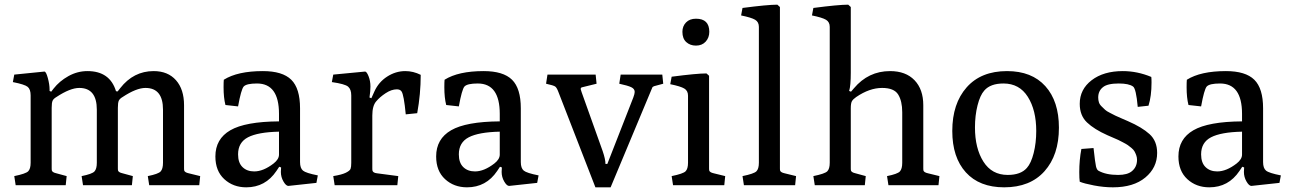

<svg xmlns="http://www.w3.org/2000/svg" viewBox="-20 -792 5529 821"><path d="M47 0 41 -39Q90 -49 100.5 -59.5Q111 -70 111 -96V-384Q111 -410 98.5 -420.5Q86 -431 35 -441L41 -473L170 -486Q177 -486 184.5 -458.5Q192 -431 192 -409V-403L199 -400L209 -413Q234 -445 272.5 -466.5Q311 -488 354 -488Q450 -488 476 -402L483 -401L494 -415Q551 -488 637 -488Q698 -488 732.5 -449Q767 -410 767 -342V-72Q767 -65 768 -62Q769 -59 773.5 -56Q778 -53 787 -51L836 -39L832 0H618L612 -39Q657 -48 667 -59Q677 -70 677 -96V-323Q677 -416 602 -416Q563 -416 504 -377Q492 -370 488 -361.5Q484 -353 484 -331V-72Q484 -65 485 -62Q486 -59 490.5 -56Q495 -53 504 -51L548 -39L544 0H335L329 -39Q374 -48 384 -59Q394 -70 394 -96V-323Q394 -416 319 -416Q280 -416 221 -377Q209 -370 205 -361.5Q201 -353 201 -331V-72Q201 -65 202 -62Q203 -59 207.5 -56Q212 -53 221 -51L265 -39L261 0Z M901 -123Q901 -198 965 -235Q1029 -272 1173 -273V-305Q1173 -435 1079 -435Q1034 -435 1022 -422Q1011 -409 998 -337L944 -343Q936 -374 936 -419Q936 -441 937 -451Q996 -488 1104 -488Q1188 -488 1225.5 -451Q1263 -414 1263 -329V-99Q1263 -73 1275.5 -62.5Q1288 -52 1339 -42L1333 -10L1213 3Q1203 3 1192 -16Q1181 -35 1181 -57Q1181 -68 1182 -76L1174 -79L1162 -61Q1115 9 1033 9Q977 9 939 -26Q901 -61 901 -123ZM998 -132Q998 -96 1017 -77.5Q1036 -59 1067 -59Q1106 -59 1150 -93Q1173 -111 1173 -131V-229Q1083 -227 1040.5 -205Q998 -183 998 -132Z M1411 0 1405 -39Q1442 -45 1459 -53.5Q1476 -62 1479 -70Q1482 -78 1482 -96V-384Q1482 -410 1468.5 -421.5Q1455 -433 1399 -441L1405 -473L1541 -486Q1548 -486 1556 -466Q1564 -446 1564 -422Q1564 -403 1560 -375L1568 -372L1581 -401Q1599 -441 1635.5 -464.5Q1672 -488 1713 -488Q1747 -488 1779 -472Q1779 -390 1764 -308L1715 -303Q1707 -387 1697 -401Q1691 -410 1677 -410Q1654 -410 1629 -393.5Q1604 -377 1589 -359Q1572 -340 1572 -298V-72Q1572 -65 1573 -61.5Q1574 -58 1578.5 -55Q1583 -52 1592 -51L1683 -39L1679 0Z M1845 -123Q1845 -198 1909 -235Q1973 -272 2117 -273V-305Q2117 -435 2023 -435Q1978 -435 1966 -422Q1955 -409 1942 -337L1888 -343Q1880 -374 1880 -419Q1880 -441 1881 -451Q1940 -488 2048 -488Q2132 -488 2169.5 -451Q2207 -414 2207 -329V-99Q2207 -73 2219.5 -62.5Q2232 -52 2283 -42L2277 -10L2157 3Q2147 3 2136 -16Q2125 -35 2125 -57Q2125 -68 2126 -76L2118 -79L2106 -61Q2059 9 1977 9Q1921 9 1883 -26Q1845 -61 1845 -123ZM1942 -132Q1942 -96 1961 -77.5Q1980 -59 2011 -59Q2050 -59 2094 -93Q2117 -111 2117 -131V-229Q2027 -227 1984.5 -205Q1942 -183 1942 -132Z M2526 9 2368 -398Q2361 -417 2354 -422Q2347 -427 2315 -434L2321 -473H2527L2531 -434L2470 -419Q2463 -418 2463 -411Q2463 -410 2467 -398L2557 -146Q2569 -111 2569 -91H2577L2688 -375Q2694 -391 2694 -399Q2694 -412 2679.5 -419Q2665 -426 2628 -434L2634 -473H2812L2816 -434Q2784 -426 2777 -423.5Q2770 -421 2769 -417L2591 9Z M2858 0 2852 -39Q2901 -49 2911.5 -59.5Q2922 -70 2922 -96V-383Q2922 -404 2906 -413.5Q2890 -423 2846 -432L2852 -464Q2959 -478 3001 -478L3012 -468V-72Q3012 -65 3013 -62Q3014 -59 3018.5 -56Q3023 -53 3032 -51L3081 -39L3077 0ZM2956 -597Q2931 -597 2914.5 -612Q2898 -627 2898 -656Q2898 -680 2913.5 -696Q2929 -712 2956 -712Q3013 -712 3013 -656Q3013 -631 2997.5 -614Q2982 -597 2956 -597Z M3161 0 3155 -39Q3204 -49 3214.5 -59.5Q3225 -70 3225 -96V-677Q3225 -698 3209 -707.5Q3193 -717 3149 -726L3155 -758Q3262 -772 3304 -772L3315 -762V-72Q3315 -65 3316 -62Q3317 -59 3321.5 -56Q3326 -53 3335 -51L3384 -39L3380 0Z M3464 0 3458 -39Q3507 -49 3517.5 -59.5Q3528 -70 3528 -96V-677Q3528 -698 3512 -707.5Q3496 -717 3452 -726L3458 -758Q3565 -772 3607 -772L3618 -762V-481Q3618 -426 3611 -403L3619 -400L3631 -414Q3693 -488 3786 -488Q3853 -488 3890.5 -449Q3928 -410 3928 -342V-72Q3928 -65 3929 -62Q3930 -59 3934.5 -56Q3939 -53 3948 -51L3997 -39L3993 0H3779L3773 -39Q3818 -48 3828 -59Q3838 -70 3838 -96V-312Q3838 -360 3820.5 -388Q3803 -416 3752 -416Q3698 -416 3641 -377Q3628 -368 3623 -359.5Q3618 -351 3618 -329V-72Q3618 -65 3619 -62Q3620 -59 3624.5 -56Q3629 -53 3638 -51L3682 -39L3678 0Z M4052 -232Q4052 -349 4113.5 -418.5Q4175 -488 4286 -488Q4392 -488 4450 -423.5Q4508 -359 4508 -246Q4508 -129 4446.5 -60Q4385 9 4274 9Q4168 9 4110 -55Q4052 -119 4052 -232ZM4289 -44Q4345 -44 4371 -74Q4389 -94 4400 -137.5Q4411 -181 4411 -232Q4411 -321 4375 -378Q4339 -435 4271 -435Q4215 -435 4189 -405Q4171 -385 4160 -341.5Q4149 -298 4149 -247Q4149 -158 4185 -101Q4221 -44 4289 -44Z M4597 -15Q4595 -28 4595 -56Q4595 -108 4604 -155L4656 -159Q4663 -95 4666.5 -80.5Q4670 -66 4677 -62Q4709 -44 4761 -44Q4801 -44 4820 -60Q4842 -78 4842 -109Q4842 -119 4838.5 -128.5Q4835 -138 4831 -145Q4827 -152 4818 -159.5Q4809 -167 4802.5 -171.5Q4796 -176 4782.5 -183Q4769 -190 4762 -193.5Q4755 -197 4738 -204Q4721 -211 4715 -214Q4659 -239 4628 -268.5Q4597 -298 4597 -348Q4597 -410 4648 -449Q4699 -488 4781 -488Q4843 -488 4903 -463Q4904 -455 4904 -439Q4904 -381 4891 -340L4845 -335Q4838 -413 4825 -422Q4807 -435 4764 -435Q4715 -435 4696 -419Q4676 -403 4676 -375Q4676 -364 4679 -354.5Q4682 -345 4691 -336.5Q4700 -328 4705.5 -322.5Q4711 -317 4727 -309Q4743 -301 4749.5 -297.5Q4756 -294 4776.5 -285.5Q4797 -277 4803 -274Q4863 -248 4895.5 -218.5Q4928 -189 4928 -138Q4928 -75 4877.5 -33Q4827 9 4739 9Q4700 9 4658 1Q4616 -7 4597 -15Z M5019 -123Q5019 -198 5083 -235Q5147 -272 5291 -273V-305Q5291 -435 5197 -435Q5152 -435 5140 -422Q5129 -409 5116 -337L5062 -343Q5054 -374 5054 -419Q5054 -441 5055 -451Q5114 -488 5222 -488Q5306 -488 5343.5 -451Q5381 -414 5381 -329V-99Q5381 -73 5393.5 -62.5Q5406 -52 5457 -42L5451 -10L5331 3Q5321 3 5310 -16Q5299 -35 5299 -57Q5299 -68 5300 -76L5292 -79L5280 -61Q5233 9 5151 9Q5095 9 5057 -26Q5019 -61 5019 -123ZM5116 -132Q5116 -96 5135 -77.5Q5154 -59 5185 -59Q5224 -59 5268 -93Q5291 -111 5291 -131V-229Q5201 -227 5158.5 -205Q5116 -183 5116 -132Z"/></svg>

Font: Poly
Style: Regular
Weight: 400
Designer: Jos Nicols Silva Schwarzenberg
Foundry: Jose Nicolas Silva Schwarzenberg
Version: Version 1.001